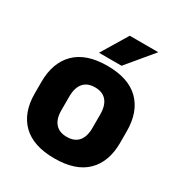

<svg xmlns="http://www.w3.org/2000/svg" viewBox="-166 -804 879 935"><g transform="rotate(30 273.5 -336.5)"><path d="M273.4 14.2Q154.7 14.2 93.9 -45.2Q33.2 -104.6 33.2 -211.9V-276.5Q33.2 -385.4 94.1 -445.6Q155 -505.8 273.4 -505.8Q392.2 -505.8 452.9 -445.6Q513.5 -385.4 513.5 -276.5V-211.9Q513.5 -104.6 453 -45.2Q392.6 14.2 273.4 14.2ZM273.4 -106.7Q316.2 -106.7 338.3 -132.3Q360.5 -157.9 360.5 -205.5V-283.2Q360.5 -332.8 338.3 -358.9Q316.2 -384.9 273.4 -384.9Q231 -384.9 208.7 -358.9Q186.4 -332.8 186.4 -283.2V-205.5Q186.4 -157.9 208.7 -132.3Q231 -106.7 273.4 -106.7ZM293.4 -686.8H452.3V-684.9L331.9 -540.2H205.9V-541.7Z"/></g></svg>

Font: Anek Gurmukhi Medium
Style: Regular
Weight: 500
Designer: Sarang Kulkarni (Gurmukhi), Yesha Goshar (Latin)
Foundry: Ek Type
Version: Version 1.003